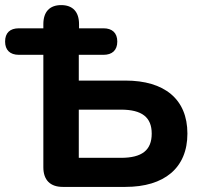

<svg xmlns="http://www.w3.org/2000/svg" viewBox="-28 -733 789 753"><path d="M218 0H464C616 0 707 -74 707 -209C707 -345 616 -417 464 -417H281V-518H378C412 -518 432 -536 432 -570C432 -604 412 -622 378 -622H282V-638C282 -687 257 -713 212 -713C167 -713 142 -687 142 -638V-622H46C11 -622 -8 -604 -8 -570C-8 -537 11 -518 46 -518H142V-77C142 -27 169 0 218 0ZM446 -114H281V-303H446C529 -303 567 -273 567 -209C567 -144 529 -114 446 -114Z"/></svg>

Font: SN Pro
Style: Bold
Weight: 700
Designer: Tobias Whetton
Foundry: Supernotes
Version: Version 1.003;Glyphs 3.3 (3324)